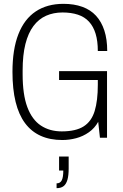

<svg xmlns="http://www.w3.org/2000/svg" viewBox="-20 -718 639 1001"><path d="M305 12Q176 12 110.5 -76Q45 -164 45 -343Q45 -461 76 -540Q107 -619 166.5 -658.5Q226 -698 311 -698Q366 -698 409 -682.5Q452 -667 480.5 -636Q509 -605 524 -559Q539 -513 539 -452H490Q490 -504 478.5 -542Q467 -580 444 -605Q421 -630 386 -641.5Q351 -653 306 -653Q259 -653 220.5 -636Q182 -619 154.5 -582.5Q127 -546 112.5 -488.5Q98 -431 98 -350V-331Q98 -225 122.5 -159.5Q147 -94 193 -63.5Q239 -33 302 -33Q375 -33 416 -59Q457 -85 473.5 -139Q490 -193 490 -276V-301H288V-347H538V0H501L492 -83Q474 -50 443.5 -28.5Q413 -7 377 2.5Q341 12 305 12ZM275 263V238Q294 238 302 222Q310 206 310 171H288V98H338V161Q338 197 331.5 219.5Q325 242 311.5 252.5Q298 263 275 263Z"/></svg>

Font: Archivo Condensed Thin
Style: Regular
Weight: 250
Width: 3
Designer: Hector Gatti
Foundry: Omnibus-Type
Version: Version 2.001